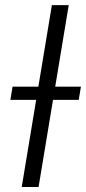

<svg xmlns="http://www.w3.org/2000/svg" viewBox="-20 -748 344 768"><path d="M254.9 -727.5 134.3 0H66.9L187.5 -727.5ZM21.5 -348.6 30.3 -401.4H303.7L294.9 -348.6Z"/></svg>

Font: Inter 24pt Light
Style: Italic
Weight: 300
Italic angle: -9.3988°
Designer: Rasmus Andersson
Foundry: rsms
Version: Version 4.001;git-66647c0bb